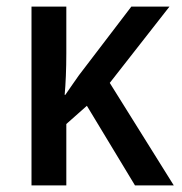

<svg xmlns="http://www.w3.org/2000/svg" viewBox="-20 -559 549 579"><path d="M491 -539H376L218 -332C205 -314 191 -293 177 -273H175C178 -305 180 -351 180 -398V-539H75V0H180V-185L242 -240L387 0H504L311 -309Z"/></svg>

Font: Noto Sans SemiCondensed Medium
Style: Regular
Weight: 500
Width: 4
Designer: Monotype Design Team
Foundry: Monotype Imaging Inc.
Version: Version 2.013